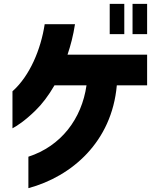

<svg xmlns="http://www.w3.org/2000/svg" viewBox="-20 -880 826 1001"><path d="M552 -702H628V-860H552ZM45 -211C66 -222 109 -249 165 -304C199 -337 232 -380 264 -435H431C406 -260 298 -118 128 -63V101C354 40 563 -140 589 -435H747V-595H332C348 -642 362 -695 371 -754H213C193 -622 135 -484 45 -404ZM671 -702H747V-860H671Z"/></svg>

Font: コーポレート・ロゴ ver3 Bold
Style: Regular
Weight: 700
Designer: [KANA_main] LOGOTYPE.JP [Source Han Sans] Ryoko NISHIZUKA 西塚涼子 (kana, bopomofo & ideographs); Paul D. Hunt (Latin, Greek
Version: Version 12.001;FEAKit 1.0